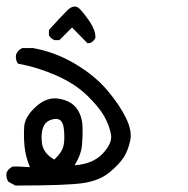

<svg xmlns="http://www.w3.org/2000/svg" viewBox="-61 -408 581 592"><path d="M-13.7 164.1 -35.2 152.3Q-43 140.6 -41 125Q-35.2 111.3 -21.5 105.5H-3.9L31.2 107.4Q17.6 74.2 14.6 43Q11.7 11.7 13.7 -18.1Q15.6 -47.9 49.8 -79.1Q84 -110.4 121.6 -103.5Q159.2 -96.7 175.8 -73.2Q192.4 -49.8 193.4 -17.6Q194.3 14.6 191.4 42.5Q188.5 70.3 168.9 101.6Q225.6 97.7 255.9 65.4Q286.1 33.2 281.2 6.3Q276.4 -20.5 260.7 -48.8Q245.1 -77.1 208 -113.3Q170.9 -149.4 113.8 -174.8Q56.6 -200.2 -5.9 -211.9Q-13.7 -223.6 -11.7 -239.3Q-5.9 -253.9 7.8 -259.8H41Q110.4 -247.1 170.9 -210.9Q231.4 -174.8 269.5 -129.9Q307.6 -85 327.1 -44.9Q346.7 -4.9 340.8 23.9Q335 52.7 322.3 74.2Q309.6 95.7 278.3 122.1Q247.1 148.4 197.3 156.2Q147.5 164.1 -13.7 164.1ZM106.4 84Q129.9 62.5 134.8 41.5Q139.6 20.5 135.7 -12.2Q131.8 -44.9 106.4 -41Q81.1 -37.1 72.8 -17.1Q64.5 2.9 68.4 33.7Q72.3 64.5 106.4 84ZM209 -274.4 161.1 -323.2 122.1 -284.2H107.4Q94.7 -289.1 89.8 -299.8V-315.4Q123 -352.5 146 -375.5Q168.9 -398.4 186.5 -378.9Q204.1 -359.4 218.8 -336.4Q233.4 -313.5 233.4 -292Q228.5 -280.3 216.8 -275.4Z"/></svg>

Font: JasonHandwriting2
Style: Regular
Weight: 400
Version: Version 1.05.10